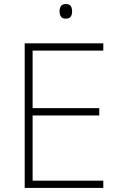

<svg xmlns="http://www.w3.org/2000/svg" viewBox="-20 -928 591 948"><path d="M490 0H102V-714H490V-678H141V-394H470V-358H141V-36H490ZM304 -908Q323 -908 329.5 -898Q336 -888 336 -872Q336 -856 329.5 -846Q323 -836 304 -836Q288 -836 281 -846Q274 -856 274 -872Q274 -888 281 -898Q288 -908 304 -908Z"/></svg>

Font: Noto Sans Bengali UI ExtraLight
Style: Regular
Weight: 200
Designer: Jelle Bosma - Monotype Design Team
Foundry: Monotype Imaging Inc.
Version: Version 2.003; ttfautohint (v1.8.4.7-5d5b)